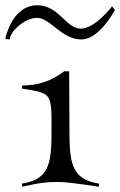

<svg xmlns="http://www.w3.org/2000/svg" viewBox="-38 -713 457 730"><path d="M-1 -563C-1 -590 53 -645 103 -645C154 -645 195 -563 272 -563C340 -563 399 -675 399 -675L388 -689C388 -689 324 -604 269 -604C213 -604 186 -693 104 -693C6 -693 -18 -565 -18 -565ZM46 -3C125 -21 147 -21 189 -21C226 -21 335 -3 338 -3V-15C230 -31 226 -101 226 -225L225 -442H206C161 -408 113 -388 46 -388V-376C155 -359 158 -360 158 -234C158 -103 157 -32 46 -15Z"/></svg>

Font: Cantique Normal
Style: Regular
Weight: 400
Designer: Sébastien Hayez
Foundry: Sébastien Hayez & Ariel Martín Pérez
Version: Version 1.000;hotconv 1.0.109;makeotfexe 2.5.65596